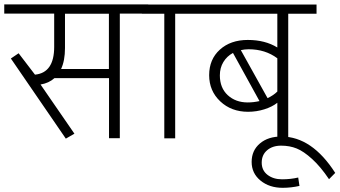

<svg xmlns="http://www.w3.org/2000/svg" viewBox="-34 -644 1581 894"><path d="M218.3 -425.8V-580.6H-14.2V-623.5H656.2V-580.6H523.9V-0.5H473.6V-280.3H219.7Q193.4 -256.8 154.8 -250.5L312.5 -21.5L272.5 1.5L16.6 -371.6L52.7 -396L128.9 -296.4Q218.3 -305.2 218.3 -425.8ZM268.6 -420.4Q268.6 -361.8 250.5 -322.8H473.1V-580.1H268.6Z M731 0V-580.1H626.5V-623H913.6V-580.1H781.7V0Z M1119.6 -167Q1146 -167 1174.3 -173.3L1050.8 -397.5Q1022.5 -382.3 1006.1 -355.2Q989.7 -328.1 989.7 -293Q989.7 -234.9 1026.4 -200.9Q1063 -167 1119.6 -167ZM1124 -414.6H1123Q1106 -414.6 1087.4 -410.6L1211.9 -187Q1239.7 -200.2 1257.3 -217.8V-372.6Q1201.2 -414.6 1124 -414.6ZM1257.3 0V-165.5Q1233.4 -146.5 1196.8 -135Q1160.2 -123.5 1121.1 -123.5Q1043 -123.5 991.5 -172.1Q939.9 -220.7 939.9 -294.2Q939.9 -367.7 989.7 -412.8Q1039.6 -458 1119.9 -458Q1200.2 -458 1257.3 -422.9V-580.1H884.3V-623H1439.9V-580.1H1308.1V0Z M1282.2 230.5Q1220.2 230.5 1179 196.8Q1137.7 163.1 1137.7 109.9Q1137.7 56.6 1176.3 23.9Q1214.8 -8.8 1277.8 -8.3Q1418.9 -7.3 1526.9 161.1L1498 190.4Q1458.5 131.8 1419.2 96.2Q1379.9 60.5 1347.4 47.4Q1314.9 34.2 1274.9 34.2Q1234.9 34.2 1209.7 55.7Q1184.6 77.1 1184.6 113.3Q1184.6 149.4 1211.7 170.2Q1238.8 190.9 1279.1 190.9Q1319.3 190.9 1354.5 182.6L1360.4 221.7Q1321.3 230.5 1282.2 230.5Z"/></svg>

Font: Yantramanav Light
Style: Regular
Weight: 300
Version: Version 1.001;PS 1.0;hotconv 1.0.72;makeotf.lib2.5.5900; ttf